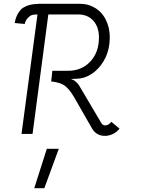

<svg xmlns="http://www.w3.org/2000/svg" viewBox="-20 -704 745 1009"><path d="M131 -614Q124 -609 117.5 -598Q111 -587 110 -578L57 -583Q65 -629 94 -658Q112 -671 132.5 -677Q153 -683 183 -684H399Q442 -684 473 -666Q513 -645 535 -602.5Q557 -560 557 -507Q557 -496 555 -474Q549 -423 523.5 -381Q498 -339 460 -314.5Q422 -290 379 -290L353 -289L362 -285Q369 -283 379.5 -273.5Q390 -264 395 -256L511 -60Q519 -45 532 -45Q551 -45 565 -64L608 -28Q594 -10 573.5 0Q553 10 531 10Q486 10 463 -30L369 -194Q347 -232 323 -251.5Q299 -271 249 -276L255 -332H338Q409 -332 454.5 -380.5Q500 -429 500 -507Q500 -562 470.5 -595Q441 -628 391 -628H234L151 0H93L177 -628Q158 -628 148 -625Q138 -622 131 -614ZM226 78H289L213 285H160Z"/></svg>

Font: Bellota
Style: Italic
Weight: 400
Italic angle: -7.5°
Designer: Kemie Guaida
Foundry: Kemie Guaida
Version: Version 4.001